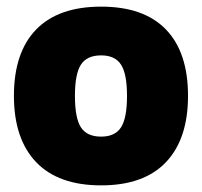

<svg xmlns="http://www.w3.org/2000/svg" viewBox="-20 -551 609 579"><path d="M285 8Q156 8 89 -62Q22 -132 22 -262Q22 -393 89 -462Q156 -531 285 -531Q414 -531 480.5 -462Q547 -393 547 -262Q547 -132 480.5 -62Q414 8 285 8ZM285 -139Q327 -139 345 -167Q363 -195 363 -262Q363 -328 345 -356Q327 -384 285 -384Q242 -384 224 -356Q206 -328 206 -262Q206 -195 224 -167Q242 -139 285 -139Z"/></svg>

Font: Asap Black
Style: Regular
Weight: 900
Designer: Pablo Cosgaya
Foundry: Omnibus-Type
Version: Version 3.001; ttfautohint (v1.8.4.7-5d5b)